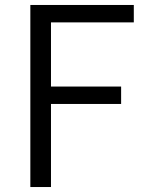

<svg xmlns="http://www.w3.org/2000/svg" viewBox="-20 -752 586 772"><path d="M102 0H185V-334H467V-404H185V-662H518V-732H102Z"/></svg>

Font: Noto Sans KR DemiLight
Style: Regular
Weight: 350
Designer: Ryoko NISHIZUKA 西塚涼子 (kana, bopomofo & ideographs); Paul D. Hunt (Latin, Greek & Cyrillic); Sandoll Communications 산돌커뮤니
Foundry: Adobe
Version: Version 2.004;hotconv 1.0.118;makeotfexe 2.5.65603